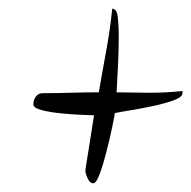

<svg xmlns="http://www.w3.org/2000/svg" viewBox="-20 -492 441 443"><path d="M195 -69Q188 -69 183 -79Q178 -89 177 -97Q177 -101 180 -119Q183 -137 186.5 -159.5Q190 -182 193 -201Q196 -220 197 -226Q191 -226 168.5 -227Q146 -228 120.5 -230.5Q95 -233 76 -238Q57 -243 57 -251Q57 -262 63 -269.5Q69 -277 78 -277Q110 -277 143 -278Q176 -279 208 -279Q216 -326 225 -374.5Q234 -423 239 -472Q250 -472 252 -450.5Q254 -429 254 -412Q254 -379 252.5 -345.5Q251 -312 249 -279Q267 -279 286 -278.5Q305 -278 324 -278Q344 -278 363 -279Q382 -280 401 -282V-277Q401 -268 380.5 -260.5Q360 -253 331.5 -247Q303 -241 278 -237Q253 -233 245 -231Q244 -223 238.5 -197Q233 -171 225.5 -141.5Q218 -112 210 -90.5Q202 -69 195 -69Z"/></svg>

Font: Comforter
Style: Regular
Weight: 400
Designer: Robert E. Leuschke
Foundry: Robert E. Leuschke
Version: Version 1.013; ttfautohint (v1.8.3)